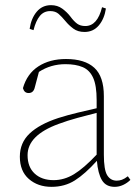

<svg xmlns="http://www.w3.org/2000/svg" viewBox="-20 -712 545 745"><path d="M425 13Q391 13 375.5 -13Q360 -39 356 -88Q310 -37 270.5 -12Q231 13 180 13Q127 13 92 -17.5Q57 -48 57 -104Q57 -158 95 -194Q133 -230 206 -254Q244 -266 282 -275Q320 -284 355 -292V-324Q355 -380 341.5 -410Q328 -440 301 -451.5Q274 -463 234 -463Q177 -463 131 -433L115 -373Q110 -351 91 -351Q74 -351 69 -370Q85 -426 129 -454.5Q173 -483 236 -483Q309 -483 346 -449Q383 -415 383 -339V-112Q383 -53 396 -32Q409 -11 433 -11Q443 -11 453 -14.5Q463 -18 476 -28L486 -14Q474 -2 458 5.5Q442 13 425 13ZM87 -110Q87 -64 114.5 -38.5Q142 -13 188 -13Q229 -13 267 -36Q305 -59 355 -112V-274Q319 -265 280.5 -254.5Q242 -244 207 -231Q87 -187 87 -110ZM95 -600Q101 -641 122.5 -666.5Q144 -692 178 -692Q203 -692 221.5 -678.5Q240 -665 253 -648Q267 -629 279.5 -620Q292 -611 311 -611Q358 -611 376 -684L391 -679Q385 -639 363.5 -613.5Q342 -588 308 -588Q282 -588 264.5 -601Q247 -614 234 -630Q220 -647 207.5 -658Q195 -669 175 -669Q150 -669 134.5 -650Q119 -631 110 -595Z"/></svg>

Font: Source Serif Pro ExtraLight
Style: Regular
Weight: 200
Designer: Frank Grießhammer
Foundry: Adobe Systems Incorporated
Version: Version 3.001;hotconv 1.0.111;makeotfexe 2.5.65597